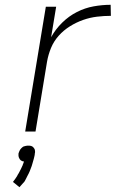

<svg xmlns="http://www.w3.org/2000/svg" viewBox="-20 -548 540 800"><path d="M85 0 171 -520H214L193 -393Q211 -426 239 -453.5Q267 -481 300.5 -498Q334 -515 370 -521.5Q406 -528 441 -528L442 -482Q414 -482 384.5 -478.5Q355 -475 326.5 -465Q298 -455 271.5 -438.5Q245 -422 224.5 -399Q204 -376 192.5 -348Q181 -320 176 -291L128 0ZM61 232 34 210Q36 207 38.5 204Q41 201 43 198L51 186Q52 183 54 180Q56 177 57.5 174.5Q59 172 60.5 169Q62 166 63.5 163Q65 160 67 156.5Q69 153 70 150Q71 147 73 143.5Q75 140 75 138L76 136L80 125Q77 125 74.5 124Q72 123 70 122Q68 121 66 119.5Q64 118 62.5 115.5Q61 113 60 111Q59 109 58 106.5Q57 104 57 100.5Q57 97 57 96V92Q58 89 59 86Q60 83 61.5 80Q63 77 65 74Q67 71 69.5 69Q72 67 74 65Q76 63 79.5 62Q83 61 87 60Q91 59 93 59H97Q100 59 103 59Q106 59 109.5 60Q113 61 115 62.5Q117 64 119 66Q121 68 122.5 70.5Q124 73 125 75.5Q126 78 126 82Q126 86 126 87L125 92Q125 97 123.5 102.5Q122 108 121 113Q120 118 118 123.5Q116 129 115 134Q114 139 112 144Q110 149 108 154.5Q106 160 104 165Q102 170 99.5 175Q97 180 94 185.5Q91 191 89 195.5Q87 200 83.5 206Q80 212 77 214Z"/></svg>

Font: Iosevka Aile Extralight
Style: Italic
Weight: 200
Italic angle: -9°
Designer: Belleve Invis
Foundry: Belleve Invis
Version: Version 31.1.0; ttfautohint (v1.8.4)